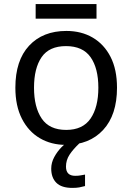

<svg xmlns="http://www.w3.org/2000/svg" viewBox="-20 -697 645 937"><path d="M551 -269Q551 -136 483.5 -63Q416 10 301 10Q230 10 174.5 -22.5Q119 -55 87 -117.5Q55 -180 55 -269Q55 -402 122 -474Q189 -546 304 -546Q377 -546 432.5 -513.5Q488 -481 519.5 -419.5Q551 -358 551 -269ZM146 -269Q146 -174 183.5 -118.5Q221 -63 303 -63Q384 -63 422 -118.5Q460 -174 460 -269Q460 -364 422 -418Q384 -472 302 -472Q220 -472 183 -418Q146 -364 146 -269ZM451 -677V-606H154V-677ZM302 116Q302 161 347 161Q364 161 375.5 158.5Q387 156 395 155V211Q381 215 367 217.5Q353 220 333 220Q280 220 255 195Q230 170 230 126Q230 97 244.5 70Q259 43 280.5 21Q302 -1 322 -15L370 0Q336 32 319 58.5Q302 85 302 116Z"/></svg>

Font: Noto IKEA Arabic
Style: Regular
Weight: 400
Designer: Monotype Design Team
Foundry: Monotype Imaging Inc.
Version: Version 1.200